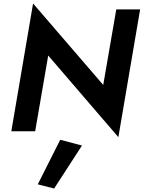

<svg xmlns="http://www.w3.org/2000/svg" viewBox="-20 -754 825 1103"><path d="M648 -700H785L660 34L257 -435L182 0H45L170 -734L573 -266ZM326 49 451 82 291 329 197 305Z"/></svg>

Font: Von Semi
Style: Italic
Weight: 600
Version: Version 4.000; ttfautohint (v1.8.4.7-5d5b)